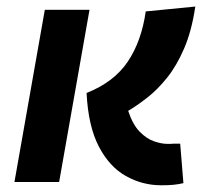

<svg xmlns="http://www.w3.org/2000/svg" viewBox="-20 -547 626 577"><path d="M464.8 9.8Q407.7 9.8 358.2 -18.1Q308.6 -45.9 276.9 -106.9Q245.1 -168 240.2 -267.6Q322.8 -300.3 364 -361.8Q405.3 -423.3 418 -512.7L566.9 -527.3Q556.2 -454.6 533.7 -402.1Q511.2 -349.6 481.9 -313.2Q452.6 -276.9 422.1 -253.2Q391.6 -229.5 365.2 -213.9Q378.9 -172.4 400.1 -150.9Q421.4 -129.4 443.6 -122.1Q465.8 -114.7 481.9 -114.7Q488.8 -114.7 493.7 -114.7Q498 -114.7 501.5 -115.2Q505.9 -115.2 510.3 -115.2Q514.6 -115.2 521.5 -115.2L531.2 3.4Q516.6 6.8 501.7 8.3Q486.8 9.8 464.8 9.8ZM23.4 0 114.7 -517.6H249L157.7 0Z"/></svg>

Font: CaskaydiaCove NFP
Style: Bold Italic
Weight: 700
Italic angle: -10°
Designer: Aaron Bell
Foundry: Saja Typeworks
Version: Version 2111.001; VTT 6.35;Nerd Fonts 3.1.1